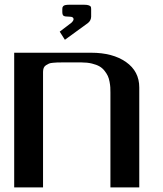

<svg xmlns="http://www.w3.org/2000/svg" viewBox="-20 -812 707 832"><path d="M375 -771V-739.7Q374.5 -723.1 361.3 -712.4L261.2 -639.6L238.8 -674.8L290 -713.9Q298.8 -722.7 298.8 -729Q298.8 -739.7 281.2 -739.7Q260.3 -739.7 255.1 -743.9Q250 -748 250 -760.3V-771Q250 -776.4 250.5 -778.8Q251 -781.2 253.7 -784.9Q256.3 -788.6 263.2 -790Q270 -791.5 281.2 -791.5H343.8Q358.4 -791.5 365.5 -788.6Q372.6 -785.6 373.8 -782.2Q375 -778.8 375 -771ZM41.5 -583.5H375Q468.8 -583.5 526.1 -543.2Q583.5 -502.9 583.5 -433.1V0H458.5V-410.6Q458.5 -423.8 458 -433.3Q457.5 -442.9 454.8 -457.5Q452.1 -472.2 447.3 -482.7Q442.4 -493.2 433.1 -505.1Q423.8 -517.1 411.1 -524.4Q398.4 -531.7 378.4 -536.6Q358.4 -541.5 333.5 -541.5H250Q235.8 -541.5 228.8 -541.3Q221.7 -541 210 -540Q198.2 -539.1 192.1 -536.4Q186 -533.7 179.2 -529.3Q172.4 -524.9 169.4 -517.6Q166.5 -510.3 166.5 -500V0H41.5Z"/></svg>

Font: Gputeks
Style: Bold
Weight: 600
Width: 8
Version: Version 0.9